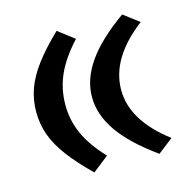

<svg xmlns="http://www.w3.org/2000/svg" viewBox="-88 -639 737 737"><g transform="rotate(-15 281.0 -270.0)"><path d="M199.2 -551.3 263.2 -502.4Q208.5 -443.4 183.3 -387.2Q158.2 -331.1 158.2 -267.6Q158.2 -206.1 182.9 -151.4Q207.5 -96.7 262.2 -38.6L198.7 11.2Q142.6 -43.5 108.2 -89.6Q73.7 -135.7 58.3 -179.4Q43 -223.1 43 -270.5Q43 -317.9 58.3 -361.3Q73.7 -404.8 108.2 -450.9Q142.6 -497.1 199.2 -551.3ZM458.5 -546.9 520 -500.5Q379.9 -394 379.9 -267.6Q379.9 -145 519 -40L458.5 6.8Q358.9 -64.5 311.8 -132.1Q264.6 -199.7 264.6 -270.5Q264.6 -340.8 311.8 -408.4Q358.9 -476.1 458.5 -546.9Z"/></g></svg>

Font: Pinar-DS2-FD Bold
Style: Regular
Weight: 700
Designer: Amin Abedi
Version: Version 3.000